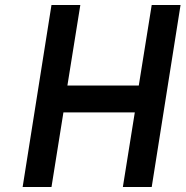

<svg xmlns="http://www.w3.org/2000/svg" viewBox="-20 -752 746 772"><path d="M71 0 187 -732H303L251 -408H538L590 -732H706L590 0H474L522 -300H235L187 0Z"/></svg>

Font: Exo
Style: Demi Bold Italic
Weight: 600
Designer: Natanael Gama
Version: Version 1